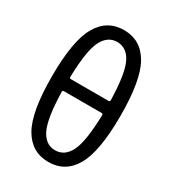

<svg xmlns="http://www.w3.org/2000/svg" viewBox="-186 -851 873 971"><g transform="rotate(30 250.0 -365.0)"><path d="M140.6 -330.1Q131.8 -330.1 131.8 -322.3Q135.7 -167 165 -107.9Q194.3 -48.8 250 -48.8Q305.7 -48.8 335 -107.9Q364.3 -167 368.2 -322.3Q368.2 -330.1 359.4 -330.1ZM131.8 -408.2Q131.8 -400.4 140.6 -400.4H359.4Q368.2 -400.4 368.2 -408.2Q364.3 -563.5 335 -622.1Q305.7 -680.7 250 -680.7Q194.3 -680.7 165 -622.1Q135.7 -563.5 131.8 -408.2ZM399.4 -69.3Q348.6 19.5 250 19.5Q151.4 19.5 100.6 -69.3Q49.8 -158.2 49.8 -365.2Q49.8 -572.3 100.6 -661.1Q151.4 -750 250 -750Q348.6 -750 399.4 -661.1Q450.2 -572.3 450.2 -365.2Q450.2 -158.2 399.4 -69.3Z"/></g></svg>

Font: Rounded Mgen+ 2m regular
Style: Regular
Weight: 400
Designer: [Source Han Sans]
Ryoko NISHIZUKA  (kana & ideographs); Paul D. Hunt (Latin, Greek & Cyrillic); Wenlong ZHANG  (bopomofo
Version: Version 1.059.20150602